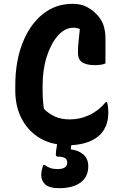

<svg xmlns="http://www.w3.org/2000/svg" viewBox="-20 -740 640 1005"><path d="M442 130Q442 186 401.5 215.5Q361 245 290 245Q238 245 217 225.5Q196 206 196 178Q196 151 207 123H213Q228 134 243 139.5Q258 145 283 145Q305 145 318.5 137Q332 129 332 110Q332 80 285 80Q272 80 272 69Q272 61 274 46Q276 31 279 15Q212 4 162.5 -35Q113 -74 86.5 -133Q60 -192 60 -266V-292Q60 -417 97.5 -513.5Q135 -610 202.5 -665Q270 -720 360 -720Q401 -720 430 -706Q459 -692 483 -668Q511 -640 521.5 -608.5Q532 -577 532 -538V-408Q513 -399 475 -399Q434 -399 411 -413.5Q388 -428 388 -464Q388 -493 391 -521.5Q394 -550 398 -588Q382 -595 365 -595Q320 -595 283.5 -554Q247 -513 225 -444.5Q203 -376 203 -291V-273Q203 -213 210 -170Q236 -144 268.5 -129.5Q301 -115 346 -115Q399 -115 448 -138Q497 -161 534 -206H540Q544 -193 545.5 -179Q547 -165 547 -153Q547 -110 534.5 -81.5Q522 -53 505 -36Q481 -12 443.5 2.5Q406 17 353 20Q352 32 351 36V42Q390 46 416 68.5Q442 91 442 130Z"/></svg>

Font: Recursive Sn Csl St
Style: Bold
Weight: 700
Version: Version 1.079;hotconv 1.0.112;makeotfexe 2.5.65598; ttfautoh